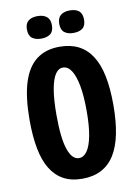

<svg xmlns="http://www.w3.org/2000/svg" viewBox="-94 -908 702 983"><g transform="rotate(-10 257.0 -417.0)"><path d="M254 13Q196 13 155.5 -9.5Q115 -32 89 -75Q63 -118 51 -182Q39 -246 39 -329Q39 -447 62.5 -523Q86 -599 134 -636Q182 -673 255 -673Q311 -673 352.5 -652Q394 -631 421.5 -588.5Q449 -546 462 -482Q475 -418 475 -332Q475 -247 462 -182.5Q449 -118 422 -74.5Q395 -31 353 -9Q311 13 254 13ZM255 -94Q279 -94 297 -119Q315 -144 325 -195.5Q335 -247 335 -325Q335 -404 325 -457Q315 -510 297 -537.5Q279 -565 253 -565Q230 -565 213.5 -540Q197 -515 188 -463Q179 -411 179 -332Q179 -271 184 -226Q189 -181 199 -152Q209 -123 223 -108.5Q237 -94 255 -94ZM338 -730Q309 -730 291.5 -743.5Q274 -757 274 -788Q274 -819 291.5 -833Q309 -847 338 -847Q370 -847 386.5 -833Q403 -819 403 -788Q403 -757 386 -743.5Q369 -730 338 -730ZM171 -730Q141 -730 123.5 -743.5Q106 -757 106 -789Q106 -819 123 -833Q140 -847 171 -847Q201 -847 218.5 -833Q236 -819 236 -789Q236 -757 218.5 -743.5Q201 -730 171 -730Z"/></g></svg>

Font: Bricolage Grotesque 24pt Condensed
Style: Bold
Weight: 700
Width: 3
Designer: Mathieu Triay
Foundry: Atelier Triay
Version: Version 1.001;gftools[0.9.33.dev8+g029e19f]